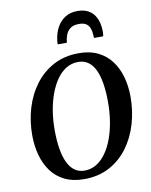

<svg xmlns="http://www.w3.org/2000/svg" viewBox="-106 -1085 923 1172"><g transform="rotate(-10 355.5 -499.0)"><path d="M319.5 10Q250 10 199.8 -14.8Q149.5 -39.5 117.2 -83.2Q85 -127 69.2 -184Q53.5 -241 53 -305.5Q52.5 -394.5 76.5 -475Q100.5 -555.5 147.5 -618Q194.5 -680.5 262.8 -716.8Q331 -753 419 -753Q488.5 -753 538.8 -728Q589 -703 621.2 -659.2Q653.5 -615.5 669 -559.2Q684.5 -503 685 -440Q685.5 -351 661.8 -269.8Q638 -188.5 591.2 -125.5Q544.5 -62.5 476.2 -26.2Q408 10 319.5 10ZM331.5 -41Q371.5 -41 405 -61.5Q438.5 -82 464.5 -118.8Q490.5 -155.5 508.5 -205Q526.5 -254.5 535.5 -312.8Q544.5 -371 544 -434Q543.5 -496 535.5 -545.2Q527.5 -594.5 511 -629.2Q494.5 -664 468.5 -682.5Q442.5 -701 406 -701Q366 -701 332.5 -680.8Q299 -660.5 273.2 -624Q247.5 -587.5 229.5 -538.5Q211.5 -489.5 202.2 -431.8Q193 -374 193.5 -311Q194 -248.5 202.2 -198.5Q210.5 -148.5 227.5 -113.2Q244.5 -78 270.2 -59.5Q296 -41 331.5 -41ZM455.5 -1008Q495 -1008 520.8 -994.2Q546.5 -980.5 561 -958.2Q575.5 -936 581.5 -909.8Q587.5 -883.5 587.5 -858Q587.5 -850.5 586.8 -842.8Q586 -835 584.5 -828.5H527.5Q527.5 -833 527.2 -837.8Q527 -842.5 526.5 -847.5Q525.5 -869.5 519 -888Q512.5 -906.5 496.8 -917.5Q481 -928.5 451.5 -928.5Q415.5 -928.5 396.2 -912.8Q377 -897 369 -874Q361 -851 359.5 -828.5H302.5Q302.5 -835.5 303 -842.2Q303.5 -849 304.5 -856Q310 -898.5 328.8 -933Q347.5 -967.5 379.5 -987.8Q411.5 -1008 455.5 -1008Z"/></g></svg>

Font: Merriweather 36pt SemiBold
Style: Italic
Weight: 600
Italic angle: -7.8°
Version: Version 2.101